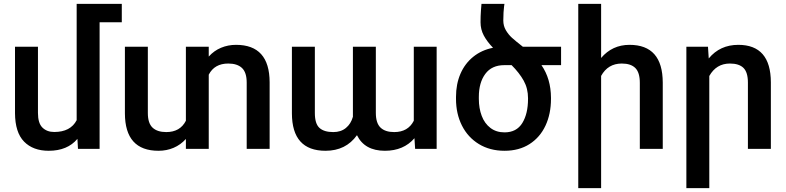

<svg xmlns="http://www.w3.org/2000/svg" viewBox="-20 -770 4064 993"><path d="M609.9 -654.8H495.1V0H383.3L380.4 -51.8Q328.6 9.8 231.9 9.8Q150.9 9.8 104.5 -37.6Q58.1 -85 57.6 -185.1V-528.3H176.3V-186Q176.3 -132.8 199.5 -110.1Q222.7 -87.4 260.3 -87.4Q344.7 -87.4 376.5 -148.4V-750H609.9Z M1374.5 -344.7V0H1255.9V-342.8Q1255.9 -395.5 1231.4 -418.5Q1207 -441.4 1160.6 -441.4Q1089.4 -441.4 1059.6 -383.8V0H941.4V-51.3Q914.1 -21 877.9 -5.6Q841.8 9.8 799.8 9.8Q626.5 9.8 626 -183.6V-528.3H744.6V-185.5Q744.6 -132.8 769 -109.9Q793.5 -86.9 839.8 -86.9Q911.6 -86.9 941.4 -145.5V-528.3H1059.6V-477.5Q1086.9 -507.8 1123 -522.9Q1159.2 -538.1 1200.7 -538.1Q1374 -538.1 1374.5 -344.7Z M2120.1 -145.5V-528.3H2238.3V0H2127L2123.5 -55.2Q2067.4 9.8 1970.7 9.8Q1865.7 9.8 1826.2 -70.8Q1768.6 9.8 1663.6 9.8Q1490.2 9.8 1489.7 -183.6V-528.3H1608.4V-185.5Q1608.4 -129.9 1632.3 -108.4Q1656.2 -86.9 1703.6 -86.9Q1743.2 -86.9 1769 -108.2Q1794.9 -129.4 1805.2 -166V-528.3H1923.8V-186.5Q1923.8 -133.3 1948 -110.1Q1972.2 -86.9 2018.6 -86.9Q2090.3 -86.9 2120.1 -145.5Z M2780.3 -433.1Q2829.1 -362.8 2829.6 -264.2V-258.8Q2829.6 -181.2 2801.3 -120.4Q2772.9 -59.6 2718.8 -24.9Q2664.6 9.8 2589.4 9.8Q2513.7 9.8 2456.8 -24.9Q2399.9 -59.6 2369.1 -120.6Q2338.4 -181.6 2338.4 -258.8V-269Q2338.4 -335 2361.3 -388.2Q2384.3 -441.4 2427.5 -476.3Q2470.7 -511.2 2529.8 -522.9Q2499 -554.7 2482.2 -586.2Q2465.3 -617.7 2465.3 -654.8Q2465.3 -687.5 2467.3 -715.1Q2469.2 -742.7 2470.2 -750H2588.9Q2588.4 -747.1 2586.9 -735.8Q2585.4 -724.6 2584.2 -705.6Q2583 -686.5 2583 -664.1Q2583 -636.2 2596.2 -613.8Q2609.4 -591.3 2627.7 -574.7Q2646 -558.1 2684.1 -528.3H2881.8V-433.1ZM2626 -433.1H2588.9H2588.4Q2523.4 -433.1 2490 -387.9Q2456.5 -342.8 2456.5 -269V-258.8Q2456.5 -210 2471.4 -170.7Q2486.3 -131.3 2516.4 -108.4Q2546.4 -85.4 2589.4 -85.4Q2651.4 -85.4 2681.2 -133.5Q2710.9 -181.6 2710.9 -258.8V-262.2Q2710.9 -312.5 2688.5 -352.8Q2666 -393.1 2626 -433.1Z M3088.9 -377.4V203.1H2970.7V-750H3088.9V-470.2Q3146.5 -538.1 3235.8 -538.1Q3407.2 -538.1 3407.7 -342.8V0H3289.1V-341.3Q3289.1 -395 3265.9 -418.2Q3242.7 -441.4 3195.8 -441.4Q3124 -441.4 3088.9 -377.4Z M3648.4 -377V203.1H3529.8V-528.3H3641.6L3645.5 -467.8Q3703.6 -538.1 3798.3 -538.1Q3966.3 -538.1 3966.8 -344.2V0H3848.1V-342.8Q3848.1 -396 3825.2 -418.7Q3802.2 -441.4 3754.9 -441.4Q3684.6 -441.4 3648.4 -377Z"/></svg>

Font: Mardoto Medium
Style: Regular
Weight: 500
Designer: Christian Robertson, Vahan Hovhannisyan
Foundry: Google
Version: Version 1.000